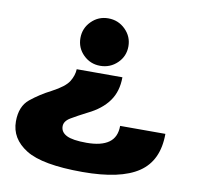

<svg xmlns="http://www.w3.org/2000/svg" viewBox="-79 -779 889 867"><g transform="rotate(10 366.0 -346.0)"><path d="M457.5 -447.5Q457.5 -382.5 425.2 -337.8Q393 -293 331 -263Q287 -240.5 258.5 -223.5Q230 -206.5 230 -183Q230 -156 257.5 -142Q285 -128 349 -128Q416.5 -128 451 -152.8Q485.5 -177.5 485.5 -229.5H693Q693 -106.5 610.2 -50.8Q527.5 5 353.5 5Q169.5 5 94 -42Q18.5 -89 18.5 -168Q18.5 -237.5 60.5 -271.5Q102.5 -305.5 153.5 -331.5Q212.5 -362.5 229.8 -390.8Q247 -419 248 -447.5ZM349 -698.5Q395 -698.5 427.5 -666.5Q460 -634.5 460 -589.5Q460 -544 427.5 -512.5Q395 -481 349 -481Q304 -481 272 -512.5Q240 -544 240 -589.5Q240 -634.5 272 -666.5Q304 -698.5 349 -698.5Z"/></g></svg>

Font: Anybody ExtraExpanded ExtraBold
Style: Regular
Weight: 800
Width: 8
Designer: Tyler Finck
Foundry: Etcetera Type Company
Version: Version 1.010; ttfautohint (v1.8.3) -l 8 -r 50 -G 200 -x 14 